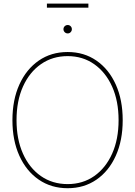

<svg xmlns="http://www.w3.org/2000/svg" viewBox="-20 -1020 738 1049"><path d="M349.6 8.3Q259.8 8.3 191.7 -38.6Q123.5 -85.4 85.7 -169.2Q47.9 -252.9 47.9 -363.3Q47.9 -474.6 85.9 -558.3Q124 -642.1 191.9 -689Q259.8 -735.8 349.6 -735.8Q439 -735.8 506.8 -689Q574.7 -642.1 612.5 -558.3Q650.4 -474.6 650.4 -363.3Q650.4 -252.4 612.5 -168.7Q574.7 -85 506.8 -38.3Q439 8.3 349.6 8.3ZM349.6 -14.2Q432.1 -14.2 494.9 -58.1Q557.6 -102.1 592.8 -180.7Q627.9 -259.3 627.9 -363.3Q627.9 -467.8 592.8 -546.4Q557.6 -625 494.9 -669.2Q432.1 -713.4 349.6 -713.4Q267.1 -713.4 204.1 -669.7Q141.1 -626 105.7 -547.4Q70.3 -468.8 70.3 -363.3Q70.3 -259.8 105.2 -181.2Q140.1 -102.5 203.1 -58.3Q266.1 -14.2 349.6 -14.2ZM350.1 -837.4Q340.3 -837.4 333.5 -844.2Q326.7 -851.1 326.7 -860.4Q326.7 -870.1 333.5 -876.7Q340.3 -883.3 350.1 -883.3Q359.4 -883.3 366 -876.7Q372.6 -870.1 372.6 -860.4Q372.6 -851.1 366 -844.2Q359.4 -837.4 350.1 -837.4ZM462.9 -1000.5V-978H236.3V-1000.5Z"/></svg>

Font: Inter 28pt Thin
Style: Regular
Weight: 250
Designer: Rasmus Andersson
Foundry: rsms
Version: Version 4.001;git-66647c0bb